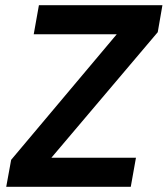

<svg xmlns="http://www.w3.org/2000/svg" viewBox="-20 -720 646 740"><path d="M4 0 23 -104 430 -588H110L130 -700H606L588 -596L178 -112H504L484 0Z"/></svg>

Font: DM Sans
Style: Bold Italic
Weight: 700
Italic angle: -10°
Designer: Colophon Foundry, Jonny Pinhorn
Foundry: Colophon Foundry
Version: Version 4.004;gftools[0.9.30]